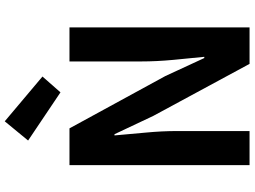

<svg xmlns="http://www.w3.org/2000/svg" viewBox="-148 -898 1046 789"><g transform="rotate(-90 374.5 -503.0)"><path d="M91 -740H242L457 -346L531 -186H536Q530 -244 523.5 -313Q517 -382 517 -445V-740H657V0H507L293 -396L218 -555H213Q218 -495 224.5 -428Q231 -361 231 -297V0H91ZM192 -910 271 -1006 455 -851 390 -777Z"/></g></svg>

Font: Kinto Sans
Style: Bold
Weight: 700
Designer: Authors: Ryoko NISHIZUKA  (kana & ideographs); Paul D. Hunt (Latin, Greek & Cyrillic); Wenlong ZHANG  (bopomofo); Sandol
Foundry: Adobe Systems Incorporated, ookami Inc.
Version: Version 0.001